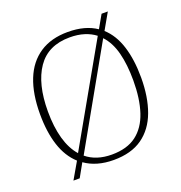

<svg xmlns="http://www.w3.org/2000/svg" viewBox="-141 -876 979 1037"><g transform="rotate(-20 349.0 -357.5)"><path d="M160 -55Q108 -102 83 -179Q58 -256 58 -359Q58 -475 90.5 -556.5Q123 -638 188.5 -681.5Q254 -725 350 -725Q400 -725 441 -714Q482 -703 514 -681L556 -755H592L539 -662Q590 -616 614.5 -538.5Q639 -461 639 -358Q639 -247 608.5 -164Q578 -81 514 -35.5Q450 10 349 10Q299 10 257.5 -2Q216 -14 184 -37L141 40H105ZM349 -21Q437 -21 490.5 -61.5Q544 -102 569 -177.5Q594 -253 594 -358Q594 -449 576.5 -517Q559 -585 519 -628L203 -68Q260 -21 349 -21ZM496 -650Q469 -671 432.5 -682.5Q396 -694 350 -694Q225 -694 164 -605Q103 -516 103 -358Q103 -269 122 -201.5Q141 -134 179 -91Z"/></g></svg>

Font: Noto Serif Hebrew ExtraLight
Style: Regular
Weight: 250
Version: Version 2.003